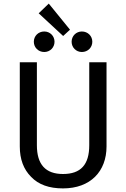

<svg xmlns="http://www.w3.org/2000/svg" viewBox="-20 -1035 702 1067"><path d="M195 -961 331 -835 369 -870 251 -1015ZM226 -860C193 -860 168 -835 168 -803C168 -771 193 -746 226 -746C258 -746 283 -771 283 -803C283 -835 258 -860 226 -860ZM435 -860C403 -860 378 -835 378 -803C378 -771 403 -746 435 -746C468 -746 493 -771 493 -803C493 -835 468 -860 435 -860ZM572 -689H476V-228C476 -120 429 -68 330 -68C233 -68 185 -121 185 -228V-689H90V-221C90 -150 111 -94 153 -52C194 -9 253 12 330 12C483 12 572 -83 572 -221Z"/></svg>

Font: Fira Sans
Style: Regular
Weight: 400
Designer: Carrois Corporate & Edenspiekermann AG
Foundry: Carrois Corporate GbR & Edenspiekermann AG
Version: Version 4.203